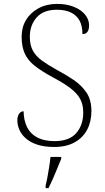

<svg xmlns="http://www.w3.org/2000/svg" viewBox="-20 -744 541 985"><path d="M258 10Q210 10 174.5 -1Q139 -12 115.5 -31.5Q92 -51 80.5 -76Q69 -101 69 -127Q69 -141 73 -151Q77 -161 84 -167Q91 -173 101 -173Q102 -125 119.5 -90.5Q137 -56 172.5 -38Q208 -20 260 -20Q335 -20 371 -61Q407 -102 407 -167Q407 -208 391 -237Q375 -266 340 -292.5Q305 -319 248 -349Q193 -379 158 -406.5Q123 -434 107 -469.5Q91 -505 91 -556Q91 -604 113.5 -641.5Q136 -679 177.5 -701.5Q219 -724 273 -724Q322 -724 359 -709Q396 -694 416.5 -669Q437 -644 437 -614Q437 -592 428.5 -580.5Q420 -569 403 -569Q403 -610 388.5 -637.5Q374 -665 344.5 -679.5Q315 -694 272 -694Q203 -694 168 -654.5Q133 -615 133 -555Q133 -513 148.5 -484.5Q164 -456 194 -434Q224 -412 269 -387Q318 -361 358.5 -333.5Q399 -306 424 -268.5Q449 -231 449 -174Q449 -120 427 -78.5Q405 -37 362.5 -13.5Q320 10 258 10ZM214 208Q220 184 224.5 158.5Q229 133 233 108Q237 83 239 61H294V71Q285 92 274 119.5Q263 147 251 174Q239 201 229 221H214Z"/></svg>

Font: Noto Serif Thai ExtraLight
Style: Regular
Weight: 250
Version: Version 2.001